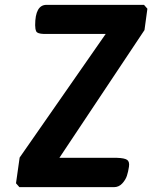

<svg xmlns="http://www.w3.org/2000/svg" viewBox="-20 -772 628 792"><path d="M125 -668Q125 -752 172 -752H574L588 -736L576 -648L225 -121H462Q494 -120 504.5 -112.5Q515 -105 512 -84.5Q509 -64 503.5 -47Q498 -30 484 -15Q470 0 450 0H60L46 -16L61 -122L416 -632H160Q134 -633 129.5 -642.5Q125 -652 125 -668Z"/></svg>

Font: Chau Philomene One
Style: Italic
Weight: 400
Designer: Vicente Lamonaca
Foundry: TipoType
Version: Version 1.002